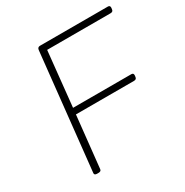

<svg xmlns="http://www.w3.org/2000/svg" viewBox="-162 -832 932 967"><g transform="rotate(-30 304.0 -349.0)"><path d="M128 2Q112 2 113 -10L185 -685Q187 -700 201 -700H596Q609 -700 608 -686L607 -678Q606 -664 591 -664H222L189 -346H528Q541 -346 540 -332L539 -324Q538 -310 523 -310H185L153 -10Q152 2 136 2Z"/></g></svg>

Font: Asap Expanded Expanded Thin
Style: Italic
Weight: 100
Width: 7
Italic angle: -6°
Designer: Pablo Cosgaya
Foundry: Omnibus-Type
Version: Version 3.001; ttfautohint (v1.8.4.7-5d5b)